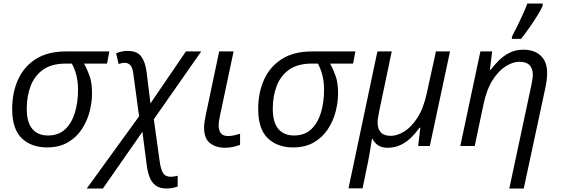

<svg xmlns="http://www.w3.org/2000/svg" viewBox="-20 -826 3171 1086"><path d="M245.6 7.8Q157.2 7.8 103 -44.2Q48.8 -96.2 48.8 -209.5Q48.8 -300.8 81.5 -374.5Q114.3 -448.2 181.9 -491.7Q249.5 -535.2 355.5 -535.2H598.6L585.4 -466.3H455.6Q472.2 -436.5 486.3 -397.7Q500.5 -358.9 500.5 -296.9Q500.5 -247.1 486.6 -193.8Q472.7 -140.6 442.6 -95Q412.6 -49.3 364 -20.8Q315.4 7.8 245.6 7.8ZM251 -59.6Q312 -59.6 349.4 -95.5Q386.7 -131.3 404.1 -190.2Q421.4 -249 421.4 -317.4Q421.4 -364.3 411.4 -402.3Q401.4 -440.4 386.2 -466.3H351.6Q272 -466.3 223.6 -431.9Q175.3 -397.5 153.3 -339.6Q131.3 -281.7 131.3 -211.4Q131.3 -133.3 163.1 -96.4Q194.8 -59.6 251 -59.6Z M470.7 240.2 766.6 -168 734.9 -403.8Q730.5 -441.4 718.3 -456.1Q706.1 -470.7 684.1 -470.7Q675.8 -470.7 667.5 -468.5Q659.2 -466.3 650.9 -463.9L636.7 -524.4Q649.4 -530.3 667.2 -534.2Q685.1 -538.1 701.7 -538.1Q755.9 -538.1 779.1 -506.1Q802.2 -474.1 809.1 -418.9L831.1 -241.2L1031.7 -535.2H1118.2L850.1 -151.4L884.3 94.2Q890.6 134.3 903.3 154.1Q916 173.8 945.8 173.8Q956.1 173.8 966.1 171.9Q976.1 169.9 984.9 168V229.5Q972.7 233.4 956.5 236.8Q940.4 240.2 922.4 240.2Q882.8 240.2 859.9 222.7Q836.9 205.1 825.7 174.8Q814.5 144.5 809.6 106L785.6 -80.6L562 240.2Z M1254.4 9.8Q1202.6 9.8 1168.5 -15.9Q1134.3 -41.5 1134.3 -105Q1134.3 -119.6 1137 -137.5Q1139.6 -155.3 1144 -175.8L1219.7 -535.2H1301.3L1224.6 -173.3Q1221.7 -159.7 1219.2 -144.5Q1216.8 -129.4 1216.8 -115.2Q1216.8 -89.8 1228.5 -73.2Q1240.2 -56.6 1270 -56.6Q1286.6 -56.6 1302.7 -60.1Q1318.8 -63.5 1337.9 -69.3V-6.8Q1325.7 -1.5 1301 4.2Q1276.4 9.8 1254.4 9.8Z M1637.2 7.8Q1548.8 7.8 1494.6 -44.2Q1440.4 -96.2 1440.4 -209.5Q1440.4 -300.8 1473.1 -374.5Q1505.9 -448.2 1573.5 -491.7Q1641.1 -535.2 1747.1 -535.2H1990.2L1977.1 -466.3H1847.2Q1863.8 -436.5 1877.9 -397.7Q1892.1 -358.9 1892.1 -296.9Q1892.1 -247.1 1878.2 -193.8Q1864.3 -140.6 1834.2 -95Q1804.2 -49.3 1755.6 -20.8Q1707 7.8 1637.2 7.8ZM1642.6 -59.6Q1703.6 -59.6 1741 -95.5Q1778.3 -131.3 1795.7 -190.2Q1813 -249 1813 -317.4Q1813 -364.3 1803 -402.3Q1793 -440.4 1777.8 -466.3H1743.2Q1663.6 -466.3 1615.2 -431.9Q1566.9 -397.5 1544.9 -339.6Q1522.9 -281.7 1522.9 -211.4Q1522.9 -133.3 1554.7 -96.4Q1586.4 -59.6 1642.6 -59.6Z M1951.2 239.3 2114.7 -535.2H2195.8L2125 -197.8Q2115.7 -154.3 2115.7 -131.8Q2115.7 -97.7 2133.8 -77.6Q2151.9 -57.6 2190.4 -57.6Q2226.1 -57.6 2265.9 -81.8Q2305.7 -106 2340.3 -158.9Q2375 -211.9 2394 -298.8L2445.8 -535.2H2525.4L2411.1 0H2345.2L2357.4 -103.5H2353Q2334 -76.7 2308.1 -50.5Q2282.2 -24.4 2248.5 -7.3Q2214.8 9.8 2171.4 9.8Q2112.3 9.8 2087.4 -40.5H2084Q2081.5 -25.4 2077.6 -1.5Q2073.7 22.5 2069.6 46.4Q2065.4 70.3 2062.5 85.9L2030.8 239.3Z M2860.8 240.2 2983.9 -336.9Q2988.8 -358.9 2991.2 -375Q2993.7 -391.1 2993.7 -404.8Q2993.7 -438 2975.3 -457.3Q2957 -476.6 2918 -476.6Q2881.8 -476.6 2841.6 -451.9Q2801.3 -427.2 2767.1 -374.3Q2732.9 -321.3 2714.8 -235.8L2665 0H2583.5L2697.3 -535.2H2763.7L2751 -431.6H2755.9Q2774.9 -457 2800.8 -483.2Q2826.7 -509.3 2861.3 -527.1Q2896 -544.9 2939.9 -544.9Q3002 -544.9 3038.3 -511.2Q3074.7 -477.5 3074.7 -413.6Q3074.7 -391.1 3071.5 -368.4Q3068.4 -345.7 3064.5 -328.1L2942.4 240.2ZM2875.5 -606V-619.1Q2889.2 -644 2905.5 -677.2Q2921.9 -710.4 2937.3 -744.6Q2952.6 -778.8 2962.9 -806.2H3049.3V-792.5Q3040.5 -772 3019.5 -738Q2998.5 -704.1 2973.6 -668.5Q2948.7 -632.8 2926.8 -606Z"/></svg>

Font: Open Sans
Style: Italic
Weight: 400
Italic angle: -12°
Designer: Monotype Design Team
Foundry: Monotype Imaging Inc.
Version: Version 3.000; ttfautohint (v1.8.4)